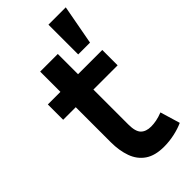

<svg xmlns="http://www.w3.org/2000/svg" viewBox="-244 -820 885 885"><g transform="rotate(-45 198.5 -377.5)"><path d="M384 -17Q358 -5 324 2.5Q290 10 255 10Q197 10 162 -14Q127 -38 111.5 -81Q96 -124 96 -179V-407H14V-507H96V-639H211V-507H369V-407H211V-179Q211 -133 228.5 -115.5Q246 -98 279 -98Q295 -98 313.5 -101.5Q332 -105 355 -114ZM353 -571H276V-765H389Z"/></g></svg>

Font: Inria Sans
Style: Bold
Weight: 700
Designer: Black Foundry Team
Foundry: Black Foundry
Version: Version 1.2; ttfautohint (v1.8.3)